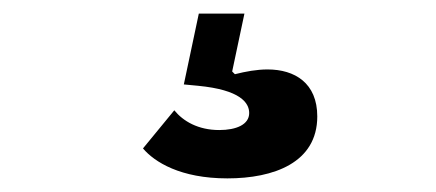

<svg xmlns="http://www.w3.org/2000/svg" viewBox="-20 -50 640 282"><path d="M314 212C382 212 446 189 446 121C446 72 413 52 373 52C357 52 341 55 325 59L321 55L339 -30H272L250 74L271 76C333 82 346 101 346 116C346 133 327 141 302 141C271 141 249 128 236 112L190 168C207 188 245 212 314 212Z"/></svg>

Font: LVC Sans
Style: Bold
Weight: 700
Designer: Mike Abbink, Paul van der Laan, Pieter van Rosmalen
Foundry: Bold Monday
Version: Version 3.0